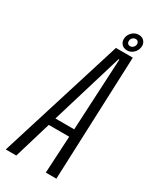

<svg xmlns="http://www.w3.org/2000/svg" viewBox="-234 -845 746 907"><g transform="rotate(30 139.0 -392.0)"><path d="M-34 0 177 -675.5H269L242 0H184.5L195.5 -202H84L23.5 0ZM96 -244H198.5L218.5 -636H214.5ZM227.5 -691.5Q208 -691.5 196.8 -704.8Q185.5 -718 188.5 -738Q191.5 -756.5 206 -770Q220.5 -783.5 240.5 -783.5Q260 -783.5 271 -770Q282 -756.5 279 -738Q276 -718.5 261.5 -705Q247 -691.5 227.5 -691.5ZM230.5 -716Q239 -716 246 -722.2Q253 -728.5 254.5 -738Q255.5 -747 250.8 -753Q246 -759 237.5 -759Q229 -759 221.8 -753Q214.5 -747 213.5 -738Q212 -728.5 216.8 -722.2Q221.5 -716 230.5 -716Z"/></g></svg>

Font: Anybody Condensed Light
Style: Italic
Weight: 300
Width: 3
Italic angle: -10°
Designer: Tyler Finck
Foundry: Etcetera Type Company
Version: Version 1.010; ttfautohint (v1.8.3) -l 8 -r 50 -G 200 -x 14 